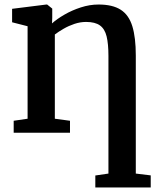

<svg xmlns="http://www.w3.org/2000/svg" viewBox="-20 -587 707 849"><path d="M401.5 242V189L459.5 180.5V-340Q459.5 -392.5 451.5 -425.8Q443.5 -459 422 -474.5Q400.5 -490 360.5 -490Q335 -490 309.5 -481.5Q284 -473 261.5 -460Q239 -447 222.5 -434.5V-62L289.5 -53V0H40.5V-53L102 -62V-471L33.5 -488.5V-548L185 -567H188.5L211 -549V-508.5L210 -483.5Q231.5 -503 264.8 -522.2Q298 -541.5 337.2 -554.2Q376.5 -567 416 -567Q478 -567 514 -543.8Q550 -520.5 565.2 -470.8Q580.5 -421 580.5 -341.5V180.5L646.5 188.5V242Z"/></svg>

Font: Merriweather 20pt SemiBold
Style: Regular
Weight: 600
Version: Version 2.100